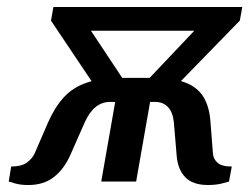

<svg xmlns="http://www.w3.org/2000/svg" viewBox="-20 -520 714 550"><path d="M61 10Q38 10 21.5 5Q5 0 5 0L12 -43Q41 -43 56.5 -54Q72 -65 79 -80L118 -170Q137 -213 163 -241.5Q189 -270 229.5 -283.5Q270 -297 330 -297H416Q476 -297 511 -283.5Q546 -270 563 -242Q580 -214 583 -170L590 -80Q591 -65 603 -54Q615 -43 644 -43L636 0Q636 0 618 5Q600 10 576 10Q532 10 510.5 -12.5Q489 -35 486 -75L478 -170Q475 -199 461 -213.5Q447 -228 425 -228H410L370 0H270L310 -228H295Q249 -228 223 -170L181 -75Q163 -35 134 -12.5Q105 10 61 10ZM252 -273 126 -461 133 -500H674L667 -461L484 -273H386L566 -463L576 -432H209L220 -463L346 -273Z"/></svg>

Font: Cuprum Medium
Style: Italic
Weight: 500
Italic angle: -10°
Version: Version 3.000